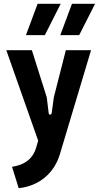

<svg xmlns="http://www.w3.org/2000/svg" viewBox="-20 -770 518 1006"><path d="M43 104 78 216C183 205 265 139 295 34L457 -507H325L262 -260L251 -178C249 -166 236 -166 235 -178L225 -260L147 -507H13L180 -33L169 5C154 57 113 94 43 104ZM296 -586H395L478 -750H357ZM116 -586H215L298 -750H177Z"/></svg>

Font: Finlandica SemiBold
Style: Regular
Weight: 600
Designer: Niklas Ekholm, Juho Hiilivirta, Jaakko Suomalainen
Foundry: Helsinki Type Studio
Version: Version 2.000;Glyphs 3.2 (3202)